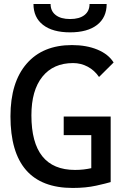

<svg xmlns="http://www.w3.org/2000/svg" viewBox="-20 -928 626 958"><path d="M342.8 9.8Q32.2 9.8 32.2 -347.7Q32.2 -517.1 112.8 -610.1Q193.4 -703.1 338.9 -703.1Q411.6 -703.1 466.3 -680.4Q521 -657.7 546.9 -616.2L474.1 -543.9Q451.7 -577.1 417.7 -595.2Q383.8 -613.3 344.7 -613.3Q246.1 -613.3 191.4 -545.2Q136.7 -477.1 136.7 -352.5Q136.7 -80.1 354.5 -80.1Q377.4 -80.1 397.7 -82.5Q418 -85 435.5 -88.9V-253.9H297.9V-346.7H532.2V-19.5Q511.7 -13.2 460.2 -1.7Q408.7 9.8 342.8 9.8ZM329.6 -766.6Q242.7 -766.6 194.8 -803.7Q147 -840.8 147 -908.2H232.4Q232.4 -872.6 258.1 -852.8Q283.7 -833 329.6 -833Q376 -833 401.4 -852.8Q426.8 -872.6 426.8 -908.2H512.2Q512.2 -840.8 464.4 -803.7Q416.5 -766.6 329.6 -766.6Z"/></svg>

Font: Cascadia Mono PL
Style: Regular
Weight: 400
Monospace: yes
Designer: Aaron Bell
Foundry: Saja Typeworks
Version: Version 2404.023; ttfautohint (v1.8.4)